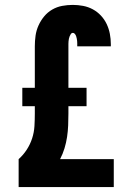

<svg xmlns="http://www.w3.org/2000/svg" viewBox="-20 -763 540 783"><path d="M56 0V-114Q75 -131 89 -152.5Q103 -174 111 -198.5Q119 -223 120.5 -249Q122 -275 122 -300V-330H71V-405H122V-574Q122 -596 125 -617.5Q128 -639 137 -659Q146 -679 160 -696Q174 -713 193 -724Q212 -735 233.5 -739Q255 -743 277 -743Q298 -743 319 -739Q340 -735 358.5 -725Q377 -715 391.5 -699.5Q406 -684 415 -665Q424 -646 428 -625Q432 -604 432 -583V-574H295V-577Q295 -582 295 -587Q295 -592 294.5 -596.5Q294 -601 293 -606Q292 -611 290.5 -615.5Q289 -620 285.5 -624.5Q282 -629 277 -629Q272 -629 269 -624.5Q266 -620 264 -615Q262 -610 261 -605Q260 -600 259.5 -594.5Q259 -589 259 -584Q259 -579 259 -574V-405H333V-330H259V-300Q259 -276 258 -252Q257 -228 253.5 -204.5Q250 -181 243 -158Q236 -135 225 -114H444V0Z"/></svg>

Font: Iosevka SS18 Heavy
Style: Regular
Weight: 900
Monospace: yes
Designer: Belleve Invis
Foundry: Belleve Invis
Version: Version 25.1.1; ttfautohint (v1.8.4)